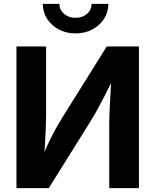

<svg xmlns="http://www.w3.org/2000/svg" viewBox="-20 -966 798 986"><path d="M693.4 0H541V-334.5Q541 -359.4 542.7 -398.2Q544.4 -437 547.4 -485.4Q550.3 -533.7 553.2 -586.4L572.8 -584.5Q543.9 -526.4 522.2 -483.4Q500.5 -440.4 481.2 -405.3Q461.9 -370.1 439.5 -334.5L230.5 0H64.5V-727.5H216.8V-377Q216.8 -348.6 215.1 -306.9Q213.4 -265.1 210.7 -219.7Q208 -174.3 204.6 -134.3L189 -138.7Q208 -187 226.6 -226.8Q245.1 -266.6 263.2 -299.1Q281.2 -331.5 297.9 -358.9L528.3 -727.5H693.4ZM368.2 -794.4Q320.3 -794.4 282.2 -814.7Q244.1 -835 221.9 -869.4Q199.7 -903.8 199.7 -946.3H285.2Q285.2 -915.5 308.8 -895Q332.5 -874.5 368.2 -874.5Q403.3 -874.5 426.8 -895Q450.2 -915.5 450.2 -946.3H536.6Q536.6 -903.8 514.4 -869.4Q492.2 -835 454.1 -814.7Q416 -794.4 368.2 -794.4Z"/></svg>

Font: Inter 16pt
Style: Bold
Weight: 700
Version: Version 4.001;git-66647c0bb